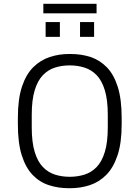

<svg xmlns="http://www.w3.org/2000/svg" viewBox="-20 -980 733 1010"><path d="M341 10Q286 10 237 -6Q188 -22 151.5 -60Q115 -98 94.5 -163Q74 -228 74 -326V-360Q74 -459 95.5 -524Q117 -589 155 -626.5Q193 -664 241.5 -680Q290 -696 343 -696H352Q408 -696 456.5 -680Q505 -664 542 -626Q579 -588 599.5 -523Q620 -458 620 -360V-326Q620 -227 598 -162Q576 -97 538.5 -59.5Q501 -22 452.5 -6Q404 10 350 10ZM347 -50Q388 -50 424.5 -61.5Q461 -73 488.5 -101.5Q516 -130 531.5 -181Q547 -232 547 -310V-376Q547 -454 531.5 -505Q516 -556 488.5 -584.5Q461 -613 424.5 -624.5Q388 -636 347 -636Q305 -636 269 -624.5Q233 -613 205.5 -584.5Q178 -556 162.5 -505Q147 -454 147 -376V-310Q147 -232 162.5 -181Q178 -130 205.5 -101.5Q233 -73 269 -61.5Q305 -50 347 -50ZM208 -910V-960H488V-910ZM220 -786V-864H295V-786ZM401 -786V-864H475V-786Z"/></svg>

Font: Chivo ExtraLight
Style: Regular
Weight: 250
Designer: Hector Gatti
Foundry: Omnibus-Type
Version: Version 2.002